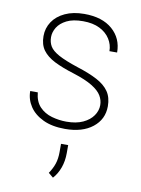

<svg xmlns="http://www.w3.org/2000/svg" viewBox="-87 -598 663 902"><g transform="rotate(10 244.0 -146.5)"><path d="M53.7 0ZM240.2 -253.9Q184.6 -271 146.7 -290Q108.9 -309.1 89.6 -335.4Q70.3 -361.8 70.3 -402.3Q70.3 -440.4 90.8 -471.2Q111.3 -502 149.9 -520Q188.5 -538.1 241.7 -538.1Q327.6 -538.1 376 -495.8Q424.3 -453.6 424.3 -386.2H387.7Q387.7 -417 370.8 -443.8Q354 -470.7 321.5 -487.1Q289.1 -503.4 241.7 -503.4Q193.8 -503.4 163.8 -488.3Q133.8 -473.1 119.9 -450.4Q106 -427.7 106 -403.8Q106 -379.4 117.2 -360.4Q128.4 -341.3 160.4 -323.7Q192.4 -306.2 253.4 -286.1Q310.5 -268.1 348.9 -247.8Q387.2 -227.5 406.2 -199.7Q425.3 -171.9 425.3 -129.9Q425.3 -67.4 376.5 -28.8Q327.6 9.8 245.1 9.8Q183.1 9.8 140.4 -10.5Q97.7 -30.8 75.7 -64.2Q53.7 -97.7 53.7 -137.2H89.8Q93.8 -93.8 117.4 -69.1Q141.1 -44.4 175.8 -34.7Q210.4 -24.9 245.6 -24.9Q292.5 -24.9 324.5 -39.8Q356.4 -54.7 372.8 -78.6Q389.2 -102.5 389.2 -128.9Q389.2 -152.3 376.5 -173.8Q363.8 -195.3 331.3 -215.3Q298.8 -235.4 240.2 -253.9ZM273.4 120.1Q273.4 158.7 261.7 190.7Q250 222.7 229.5 245.1L206.5 226.1Q223.1 201.7 231.2 177.5Q239.3 153.3 239.3 121.1V82H273.4Z"/></g></svg>

Font: Robert Sans ExtraLight
Style: Regular
Weight: 250
Designer: Christian Robertson (extended by Adam Twardoch)
Foundry: Google
Version: Version 12.135;April 2, 2019;FontCreator 11.5.0.2425 64-bit;